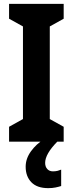

<svg xmlns="http://www.w3.org/2000/svg" viewBox="-20 -734 377 995"><path d="M310 0H27V-77L99 -117V-597L27 -637V-714H310V-637L238 -597V-117L310 -77ZM214 110Q214 130 225 142Q236 154 254 154Q269 154 279.5 151Q290 148 297 145V230Q285 234 268 237.5Q251 241 230 241Q172 241 142.5 210.5Q113 180 113 130Q113 88 140.5 50Q168 12 209 -13L277 0Q214 64 214 110Z"/></svg>

Font: Noto Sans Sinhala UI Condensed
Style: Bold
Weight: 700
Width: 3
Designer: Jelle Bosma - Monotype Design Team
Foundry: Monotype Imaging Inc.
Version: Version 2.006; ttfautohint (v1.8.4.7-5d5b)